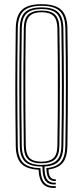

<svg xmlns="http://www.w3.org/2000/svg" viewBox="-20 -826 407 940"><path d="M253.2 93.8Q211.5 96.5 191.4 75.5Q171.2 54.5 168.8 4.8Q110.5 2 84.2 -24.8Q58 -51.5 57.2 -112Q56.2 -192.5 55.6 -262.4Q55 -332.2 55 -399.1Q55 -466 55.6 -536.1Q56.2 -606.2 57.2 -687.2Q58.2 -750.5 87.6 -778Q117 -805.5 183.5 -805.5Q250 -805.5 279.5 -778.2Q309 -751 310 -687.2Q311.2 -610.2 311.8 -544.2Q312.2 -478.2 312.2 -413.2Q312.2 -348.2 311.8 -275.4Q311.2 -202.5 310 -112Q309 -56.2 287.6 -29.5Q266.2 -2.8 217.5 3.8Q218 30.8 227 41.8Q236 52.8 253.2 51.8V60.2Q229.2 61.8 218.4 46.9Q207.5 32 207.2 -3.2Q256.2 -7.5 277.8 -32.8Q299.2 -58 300 -112Q301.2 -194 301.9 -264.8Q302.5 -335.5 302.5 -402.5Q302.5 -469.5 302 -538.8Q301.5 -608 300 -687Q299.2 -746.8 271.9 -772.1Q244.5 -797.5 183.5 -797.5Q122.2 -797.5 95.1 -771.9Q68 -746.2 67 -687Q66 -613.8 65.4 -546.6Q64.8 -479.5 64.8 -412.4Q64.8 -345.2 65.4 -271.8Q66 -198.2 67 -112Q67.8 -54.8 93.6 -29.2Q119.5 -3.8 178 -2.8Q179 46.2 196.9 67Q214.8 87.8 253.2 85.2ZM253.2 77Q217.8 79.5 202.4 58.6Q187 37.8 188 -10.8Q129.2 -10 103.5 -33.5Q77.8 -57 76.8 -112Q75.8 -191.2 75.1 -262.1Q74.5 -333 74.5 -401.2Q74.5 -469.5 75.1 -539.6Q75.8 -609.8 76.8 -687Q77.8 -742.2 102.5 -766Q127.2 -789.8 183.5 -789.8Q240.2 -789.8 264.9 -765.8Q289.5 -741.8 290.2 -687Q291.5 -609 292.1 -540.2Q292.8 -471.5 292.8 -404.6Q292.8 -337.8 292.2 -266.4Q291.8 -195 290.2 -112.2Q289.8 -60.8 268.2 -36.9Q246.8 -13 197.8 -10.8Q197 33 210.1 51.8Q223.2 70.5 253.2 68.5ZM183.5 -18.5Q233.5 -18.5 256.6 -39.8Q279.8 -61 280.5 -112.2Q281.8 -192.5 282.4 -263.6Q283 -334.8 283 -402.5Q283 -470.2 282.4 -539.9Q281.8 -609.5 280.5 -687Q279.8 -738.2 257.1 -760Q234.5 -781.8 183.5 -781.8Q133.2 -781.8 110.4 -760.2Q87.5 -738.8 86.5 -687Q85.2 -588.8 84.6 -499.1Q84 -409.5 84.5 -315.9Q85 -222.2 86.5 -112.2Q87.5 -62 110 -40.2Q132.5 -18.5 183.5 -18.5ZM183.5 -26.5Q138 -26.5 117.6 -46.2Q97.2 -66 96.5 -112.2Q95.2 -212.8 94.6 -303.9Q94 -395 94.5 -487.9Q95 -580.8 96.5 -686.5Q97.2 -735 118.2 -754.6Q139.2 -774.2 183.5 -774.2Q229.2 -774.2 249.6 -754.1Q270 -734 270.8 -686.8Q271.8 -616.2 272.5 -549.2Q273.2 -482.2 273.2 -413.8Q273.2 -345.2 272.6 -271.1Q272 -197 270.8 -112.2Q270 -64.8 248.9 -45.6Q227.8 -26.5 183.5 -26.5ZM183.5 -34.5Q222.2 -34.5 241.4 -51.8Q260.5 -69 261 -113.5Q262.2 -190.8 262.8 -262.8Q263.2 -334.8 263.2 -404.1Q263.2 -473.5 262.8 -543.2Q262.2 -613 261 -685.8Q260.5 -730.2 241.6 -748.2Q222.8 -766.2 183.5 -766.2Q144.8 -766.2 125.9 -748.5Q107 -730.8 106.2 -686Q105 -611 104.5 -542.8Q104 -474.5 103.9 -407Q103.8 -339.5 104.4 -267.4Q105 -195.2 106.2 -112.5Q107 -72 124.2 -53.2Q141.5 -34.5 183.5 -34.5Z"/></svg>

Font: Big Shoulders Inline Text Thin ExtraLight
Style: Regular
Weight: 250
Version: Version 2.002